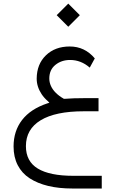

<svg xmlns="http://www.w3.org/2000/svg" viewBox="-20 -719 678 1078"><path d="M298.3 -633.8 363.3 -698.7 428.2 -633.8 363.3 -568.8ZM56.2 103.5Q56.2 16.6 104 -45.4Q151.9 -107.4 246.1 -138.7L257.3 -142.1L249 -150.9L248 -151.9H247.6Q227.1 -169.9 213.4 -190.7Q199.7 -211.4 192.9 -233.2Q186 -254.9 186 -277.3Q186.5 -358.9 237.8 -408.4Q289.1 -458 371.6 -458Q456.1 -458 512.2 -391.1L483.9 -339.4Q434.6 -382.3 373.5 -382.3Q325.2 -382.3 291 -354.7Q256.8 -327.1 256.8 -278.3Q256.8 -256.8 265.9 -236.6Q274.9 -216.3 293.2 -198Q311.5 -179.7 337.4 -165L338.9 -164.1H340.8H341.3H341.8Q389.2 -168 458.5 -168H533.2V-94.2H450.7Q291.5 -94.2 208.5 -43.9Q125.5 6.3 125.5 101.6Q125.5 187 192.4 227.5Q259.3 268.1 391.6 268.1H551.3V339.4H385.7Q310.5 339.4 250.5 325Q190.4 310.5 146.7 282.2Q103 253.9 79.6 208.5Q56.2 163.1 56.2 103.5Z"/></svg>

Font: Shabnam Light FD
Style: Light-FD
Weight: 300
Foundry: DejaVu fonts team - Redesigned by Saber Rastikerdar - Based on Vazir font
Version: Version 5.0.0